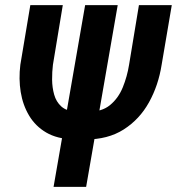

<svg xmlns="http://www.w3.org/2000/svg" viewBox="-20 -731 692 751"><path d="M523.4 -710.9H651.9L612.3 -478Q599.6 -397 562.7 -330.6Q525.9 -264.2 463.9 -224.6Q401.9 -185.1 314 -185.5L264.2 -186Q203.1 -188 160.9 -212.6Q118.7 -237.3 94 -278.6Q69.3 -319.8 61 -371.1Q52.7 -422.4 59.6 -478L98.6 -710.9H225.6L187 -477.5Q183.6 -450.2 183.8 -419.4Q184.1 -388.7 191.9 -360.8Q199.7 -333 219.5 -314.9Q239.3 -296.9 274.4 -294.9L323.7 -293.9Q377.4 -293 410.2 -319.8Q442.9 -346.7 460.2 -389.2Q477.5 -431.6 484.9 -478ZM440.4 -710.9 316.9 0H189.5L313 -710.9Z"/></svg>

Font: Roboto Condensed SemiBold
Style: Italic
Weight: 600
Italic angle: -12°
Designer: Christian Robertson
Foundry: Google
Version: Version 3.008; 2023